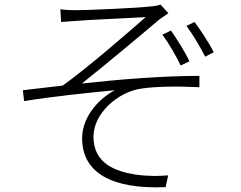

<svg xmlns="http://www.w3.org/2000/svg" viewBox="-20 -777 1040 830"><path d="M241 -737 244 -682C260 -683 287 -685 313 -687C358 -691 563 -700 610 -703C545 -647 371 -493 251 -407C200 -401 134 -393 79 -387L84 -340C215 -361 362 -376 477 -387C417 -357 335 -279 335 -179C335 -33 459 42 696 32L707 -19C671 -16 629 -14 568 -22C476 -36 384 -72 384 -186C384 -287 490 -380 591 -394C650 -403 743 -405 842 -400V-449C685 -449 497 -434 334 -416C421 -485 594 -629 669 -693C680 -701 699 -714 708 -720L674 -757C663 -753 647 -750 629 -749C573 -742 356 -733 312 -733C283 -733 261 -734 241 -737ZM719 -645 682 -627C711 -588 740 -537 761 -494L799 -512C776 -560 742 -612 719 -645ZM821 -682 786 -665C815 -626 845 -575 867 -532L904 -551C881 -597 844 -651 821 -682Z"/></svg>

Font: Noto Sans KR Light
Style: Regular
Weight: 300
Designer: Ryoko NISHIZUKA 西塚涼子 (kana, bopomofo & ideographs); Paul D. Hunt (Latin, Greek & Cyrillic); Sandoll Communications 산돌커뮤니
Foundry: Adobe
Version: Version 2.004;hotconv 1.0.118;makeotfexe 2.5.65603